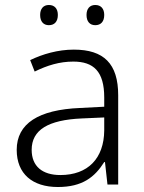

<svg xmlns="http://www.w3.org/2000/svg" viewBox="-20 -740 576 770"><path d="M141 -680C141 -654 154 -639 176 -639C199 -639 212 -654 212 -680C212 -705 199 -720 176 -720C154 -720 141 -705 141 -680ZM327 -680C327 -654 340 -639 362 -639C385 -639 398 -654 398 -680C398 -705 385 -720 362 -720C340 -720 327 -705 327 -680ZM276 -541C212 -541 151 -523 101 -499L119 -453C170 -478 219 -493 274 -493C355 -493 398 -454 398 -349V-312L301 -307C135 -300 47 -245 47 -139C47 -43 110 10 212 10C311 10 360 -30 398 -90H401L411 0H454V-358C454 -485 396 -541 276 -541ZM308 -265 398 -269V-217C397 -105 333 -38 222 -38C150 -38 107 -73 107 -139C107 -219 173 -259 308 -265Z"/></svg>

Font: Noto Sans Bengali Light
Style: Regular
Weight: 300
Designer: Jelle Bosma - Monotype Design Team
Foundry: Monotype Imaging Inc.
Version: Version 2.003